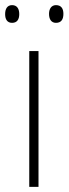

<svg xmlns="http://www.w3.org/2000/svg" viewBox="-32 -728 267 748"><path d="M-12 -673C-12 -653 -4 -639 15 -639C35 -639 43 -653 43 -673C43 -693 35 -708 15 -708C-4 -708 -12 -693 -12 -673ZM159 -674C159 -653 168 -639 186 -639C207 -639 215 -653 215 -674C215 -694 207 -708 186 -708C168 -708 159 -693 159 -674ZM118 0V-529H82V0Z"/></svg>

Font: Noto Sans Bengali SemiCondensed ExtraLight
Style: Regular
Weight: 200
Width: 4
Designer: Joana Ranito - Universal Thirst; Jelle Bosma - Monotype Design Team
Foundry: Universal Thirst ehf.
Version: Version 3.000